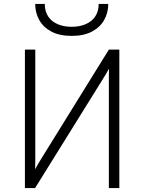

<svg xmlns="http://www.w3.org/2000/svg" viewBox="-20 -951 730 971"><path d="M106 0V-700H158.5V-150.5Q158.5 -138 158.2 -123.2Q158 -108.5 157.5 -95Q165 -108.5 173 -122.5Q181 -136.5 188.5 -148L530.5 -700H583.5V0H530.5V-545.5Q530.5 -562.5 530.8 -577Q531 -591.5 531.5 -603.5Q524.5 -591 515.2 -575.8Q506 -560.5 498.5 -548.5L157.5 0ZM342.5 -769.5Q281 -769.5 240 -791.2Q199 -813 178.5 -849.8Q158 -886.5 158 -931H206.5Q206.5 -893 224 -867.2Q241.5 -841.5 272.2 -828.5Q303 -815.5 342.5 -815.5Q382 -815.5 412.8 -828.5Q443.5 -841.5 461.2 -867.2Q479 -893 479 -931H527.5Q527.5 -886.5 506.8 -849.8Q486 -813 444.8 -791.2Q403.5 -769.5 342.5 -769.5Z"/></svg>

Font: Overpass ExtraLight
Style: Regular
Weight: 250
Designer: Delve Withrington, Dave Bailey, Thomas Jockin
Foundry: Delve Fonts LLC
Version: Version 4.000